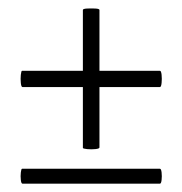

<svg xmlns="http://www.w3.org/2000/svg" viewBox="-20 -442 438 461"><path d="M34 -1Q31 -1 30 -10Q29 -18.9 30 -27.9Q31 -36.8 33 -36.8H364Q367 -36.8 368 -27.9Q369 -18.9 368 -10Q367 -1 364 -1ZM34 -233Q31 -233 30 -242.9Q29 -252.8 30 -262.4Q31 -272 33 -272H364Q367 -272 368 -262.4Q369 -252.8 368 -242.9Q367 -233 364 -233ZM218.8 -88Q218.8 -85 208.9 -84Q199 -83 189 -84Q179 -85 179 -87V-418Q179 -421 189 -421.5Q199 -422 208.9 -421.5Q218.8 -421 218.8 -418Z"/></svg>

Font: Cormorant Garamond Light
Style: Italic
Weight: 300
Italic angle: -10°
Designer: Christian Thalmann (Catharsis Fonts)
Foundry: Catharsis Fonts
Version: Version 4.001